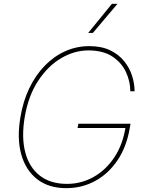

<svg xmlns="http://www.w3.org/2000/svg" viewBox="-20 -980 779 1010"><path d="M328.6 9.8Q236.3 9.8 175.8 -37.1Q115.2 -84 91.8 -168Q68.4 -252 87.4 -363.3Q101.1 -446.8 134 -515.6Q167 -584.5 215.1 -634Q263.2 -683.6 322.8 -710.4Q382.3 -737.3 449.7 -737.3Q514.2 -737.3 559.6 -715.3Q605 -693.4 633.5 -657.7Q662.1 -622.1 675 -580.6Q688 -539.1 688 -500H665.5Q665.5 -551.3 642.8 -600.6Q620.1 -649.9 571.5 -682.4Q522.9 -714.8 444.8 -714.8Q371.1 -714.8 301.5 -673.8Q231.9 -632.8 180.4 -554.4Q128.9 -476.1 109.9 -363.3Q92.3 -257.8 112.8 -179Q133.3 -100.1 189.2 -56.4Q245.1 -12.7 332.5 -12.7Q407.7 -12.7 472.7 -49.3Q537.6 -85.9 582.3 -153.6Q627 -221.2 641.1 -315.4L649.9 -306.6H388.2L392.1 -329.1H666.5L662.6 -306.6Q646 -207.5 597.9 -136.5Q549.8 -65.4 480.2 -27.8Q410.6 9.8 328.6 9.8ZM443.8 -806.6 568.8 -960H598.1L468.3 -806.6Z"/></svg>

Font: Inter Tight Thin
Style: Italic
Weight: 250
Italic angle: -9.39999°
Designer: Rasmus Andersson
Foundry: rsms
Version: Version 3.004